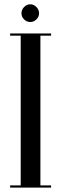

<svg xmlns="http://www.w3.org/2000/svg" viewBox="-20 -852 278 872"><path d="M26 0V-10H74V-690H26V-700H212V-690H163.5V-10H212V0ZM118 -752Q101.5 -752 89.5 -763.8Q77.5 -775.5 77.5 -791.5Q77.5 -808 89.5 -820.2Q101.5 -832.5 118 -832.5Q133 -832.5 145.2 -820.2Q157.5 -808 157.5 -791.5Q157.5 -775.5 145.2 -763.8Q133 -752 118 -752Z"/></svg>

Font: Imbue 100pt Medium
Style: Regular
Weight: 500
Designer: Tyler Finck
Foundry: Etcetera Type Company
Version: Version 1.102; ttfautohint (v1.8.3)